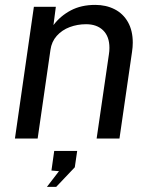

<svg xmlns="http://www.w3.org/2000/svg" viewBox="-20 -552 602 765"><path d="M115 -525H202.5L193 -452Q220.5 -488.5 262 -510.5Q303.5 -532.5 359.5 -532.5Q402.5 -532.5 436.5 -515.2Q470.5 -498 489.8 -464Q509 -430 509 -382Q509 -364.5 506 -345L456 0H365L414 -336Q416 -348 416 -361.5Q416 -406.5 391 -431Q366 -455.5 323 -455.5Q288.5 -455.5 257.8 -444Q227 -432.5 206.2 -409.2Q185.5 -386 181 -353L130 0H39.5ZM215 130 185 127.5 196 49.5H287.5L278 114.5L204 192.5H167Z"/></svg>

Font: 1883 Sans
Style: Italic
Weight: 400
Italic angle: -8°
Designer: 1883 Sans project is a fork of Public Sans.
Version: Version 1.009